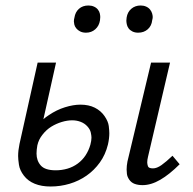

<svg xmlns="http://www.w3.org/2000/svg" viewBox="-20 -669 702 699"><path d="M164 10Q131 10 106.5 0Q82 -10 67 -29.5Q52 -49 49 -69Q46 -89 46 -101Q46 -121 51 -145L117 -441H184L138 -235Q147 -243 158 -250Q186 -269 216.5 -278.5Q247 -288 273 -288Q303 -288 325 -277Q347 -266 360.5 -246.5Q374 -227 376 -210Q378 -193 378 -184Q378 -165 373 -143Q364 -106 343.5 -77.5Q323 -49 295 -29.5Q267 -10 233.5 0Q200 10 164 10ZM135 -179Q121 -162 116 -140Q113 -123 113 -110Q113 -84 128.5 -66.5Q144 -49 183 -49Q205 -49 225.5 -55Q246 -61 263 -73.5Q280 -86 291.5 -103.5Q303 -121 309 -142Q313 -157 313 -168Q313 -175 310.5 -186.5Q308 -198 298 -209Q288 -220 273.5 -225.5Q259 -231 243 -231Q225 -231 205 -225Q185 -219 167 -208Q149 -197 135 -179ZM499 5Q483 5 470.5 0.5Q458 -4 450.5 -15Q443 -26 442 -36.5Q441 -47 441 -52Q441 -65 444 -81L530 -441H599L519 -99Q516 -87 516 -78Q516 -72 518.5 -64Q521 -56 537 -56Q551 -56 568 -68Q585 -80 608 -102L634 -71Q597 -34 563.5 -14.5Q530 5 499 5ZM293 -550Q281 -550 272 -554.5Q263 -559 257.5 -566Q252 -573 250.5 -580Q249 -587 249 -591Q249 -598 251 -605Q254 -625 267.5 -637Q281 -649 302 -649Q313 -649 322 -645Q331 -641 336.5 -634Q342 -627 343.5 -619.5Q345 -612 345 -607Q345 -601 344 -595Q341 -575 327 -562.5Q313 -550 293 -550ZM483 -550Q471 -550 462 -554.5Q453 -559 448 -566Q443 -573 441.5 -581Q440 -589 440 -594Q440 -600 441 -605Q444 -625 458 -637Q472 -649 492 -649Q503 -649 512 -645Q521 -641 526.5 -634Q532 -627 534 -619.5Q536 -612 536 -607Q536 -602 534 -595Q532 -575 518 -562.5Q504 -550 483 -550Z"/></svg>

Font: Isabella Sans
Style: Italic
Weight: 400
Italic angle: -12°
Designer: Christian Thalmann (Catharsis Fonts), Cristiano Sobral
Foundry: The Isabella Sans Project Authors
Version: Version 2.026; ttfautohint (v1.8.4.7-5d5b-dirty)